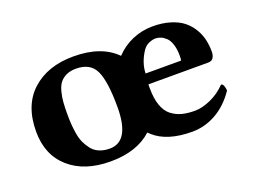

<svg xmlns="http://www.w3.org/2000/svg" viewBox="-77 -603 1017 773"><g transform="rotate(-20 431.0 -217.0)"><path d="M535.2 -274.9C536.1 -305.5 546.4 -335.6 565.9 -365.2C573.1 -375.7 581.9 -383.1 592.3 -387.5C602.7 -391.8 612 -394 620.1 -394C627.6 -394 635 -392.6 642.3 -389.6C649.7 -386.7 657 -381.9 664.3 -375.2C671.6 -368.6 677.6 -358.4 682.1 -344.7C686.7 -331.1 689 -314.8 689 -295.9C689 -283.2 688.3 -276.2 687 -274.9ZM805.2 -128.9C785.6 -108.7 763.6 -93.2 739 -82.3C714.4 -71.4 692.1 -65.9 671.9 -65.9C650.7 -65.9 632.2 -68 616.5 -72C600.7 -76.1 586 -83.3 572.5 -93.5C559 -103.8 548.7 -119 541.5 -139.2C534.3 -159.3 530.8 -184.2 530.8 -213.9V-230H787.1C797.9 -230 805.3 -233.6 809.6 -241C813.8 -248.3 815.9 -256.7 815.9 -266.1C815.9 -284 814.1 -301.1 810.5 -317.4C807 -333.7 800.5 -349.6 791.3 -365.2C782 -380.9 770.3 -394.4 756.3 -405.8C742.4 -417.2 724.2 -426.4 701.9 -433.3C679.6 -440.3 654.3 -443.8 626 -443.8C596 -443.8 567.2 -438 539.6 -426.3C511.9 -414.6 487.6 -397.6 466.8 -375.5C425.1 -417.8 364.6 -439 285.2 -439C211.3 -439 152.1 -418.8 107.7 -378.4C63.2 -338.1 41 -280.3 41 -205.1C41 -138.7 62.7 -86.3 106.2 -47.9C149.7 -9.4 208.7 9.8 283.2 9.8C358.4 9.8 417.5 -9.9 460.4 -49.3C462.4 -47 465.7 -43.9 470.2 -40C506.7 -6.8 560.9 9.8 632.8 9.8C668.3 9.8 702.2 0.7 734.6 -17.3C767 -35.4 795.4 -62.3 819.8 -98.1C819.8 -105.6 818.5 -112.6 815.9 -119.1C813.3 -125.7 809.7 -128.9 805.2 -128.9ZM277.8 -389.2C318.8 -389.2 346.6 -373.7 361.1 -342.8C375.6 -311.8 382.8 -259.9 382.8 -187C382.8 -89 354.2 -40 296.9 -40C280.3 -40 265.5 -42.8 252.4 -48.3C239.4 -53.9 228.9 -61.8 220.9 -72C213 -82.3 206.3 -93.2 200.9 -104.7C195.6 -116.3 191.7 -129.8 189.2 -145.3C186.8 -160.7 185.1 -174.6 184.3 -187C183.5 -199.4 183.1 -213.1 183.1 -228C183.1 -247.9 183.6 -264.7 184.6 -278.6C185.5 -292.4 187.9 -306.8 191.7 -321.8C195.4 -336.8 200.6 -348.8 207.3 -357.9C213.9 -367 223.2 -374.5 235.1 -380.4C247 -386.2 261.2 -389.2 277.8 -389.2Z"/></g></svg>

Font: Linux Biolinum G
Style: Bold
Weight: 700
Designer: Philipp H. Poll
Foundry: Philipp H. Poll
Version: Version 1.1.0